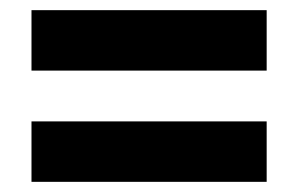

<svg xmlns="http://www.w3.org/2000/svg" viewBox="-20 -541 587 378"><path d="M42 -402H505V-521H42ZM42 -183H505V-302H42Z"/></svg>

Font: Noto Sans Myanmar UI SemiCondensed ExtraBold
Style: Regular
Weight: 800
Width: 4
Designer: Monotype Design Team
Foundry: Monotype Imaging Inc.
Version: Version 2.103